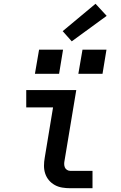

<svg xmlns="http://www.w3.org/2000/svg" viewBox="-20 -997 640 1017"><path d="M352 0Q330 0 309 -3.5Q288 -7 270 -17Q252 -27 239 -42.5Q226 -58 219.5 -77.5Q213 -97 213 -118.5Q213 -140 217 -162L261 -428H119V-520H384L322 -147Q320 -138 320 -128.5Q320 -119 323.5 -110.5Q327 -102 335 -97Q343 -92 352 -92H470V0ZM523 -606H395L417 -734H544ZM293 -606H165L187 -734H314ZM360 -778 312 -832 486 -977 545 -913Z"/></svg>

Font: Iosevka SS04 Semibold Extended
Style: Italic
Weight: 600
Width: 7
Italic angle: -9°
Monospace: yes
Designer: Belleve Invis
Foundry: Belleve Invis
Version: Version 19.0.0; ttfautohint (v1.8.4)